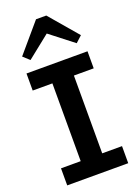

<svg xmlns="http://www.w3.org/2000/svg" viewBox="-177 -1033 796 1106"><g transform="rotate(-20 221.5 -480.5)"><path d="M155.3 -61.7V-626.8H287.2V-61.7ZM34.6 0V-104.6H408.6V0ZM34.6 -581.4V-686H408.6V-581.4ZM83 -750.9 44.3 -786.3 193 -960.7H255.8L404.8 -786.3L366.2 -750.9L222.9 -862.4Z"/></g></svg>

Font: BioRhyme ExtraBold
Style: Regular
Weight: 800
Designer: Aoife Mooney
Foundry: Aoife Mooney Type
Version: Version 1.600;gftools[0.9.33]